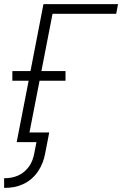

<svg xmlns="http://www.w3.org/2000/svg" viewBox="-24 -690 594 932"><path d="M-4 222V175H-1Q15 175 31.5 172Q48 169 64 162Q80 155 93.5 143.5Q107 132 117 118Q127 104 133 88Q139 72 142 56L153 0H57L115 -298H36V-345H124L187 -670H549L540 -623H231L177 -345H294V-298H168L119 -47H215L195 56Q191 78 182.5 100Q174 122 160.5 142Q147 162 128.5 178Q110 194 88 204Q66 214 44 218Q22 222 0 222Z"/></svg>

Font: Lode Dark
Style: Italic
Weight: 400
Italic angle: -11°
Monospace: yes
Designer: Belleve Invis
Foundry: Belleve Invis
Version: Version 29.2.0; ttfautohint (v1.8.3)